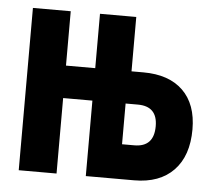

<svg xmlns="http://www.w3.org/2000/svg" viewBox="-43 -564 672 610"><g transform="rotate(5 293.0 -259.0)"><path d="M38.1 0V-517.6H158.7V-344.2H252V-517.6H367.7V-344.2H405.8Q487.3 -344.2 532 -300.8Q576.7 -257.3 576.7 -177.2Q576.7 -92.8 532 -46.4Q487.3 0 405.8 0H252V-240.7H158.7V0ZM357.9 -110.8H397Q459.5 -110.8 459.5 -177.2Q459.5 -240.7 397 -240.7H357.9Z"/></g></svg>

Font: Cascadia Mono PL SemiBold
Style: Regular
Weight: 600
Monospace: yes
Designer: Aaron Bell
Foundry: Saja Typeworks
Version: Version 2404.023; ttfautohint (v1.8.4)